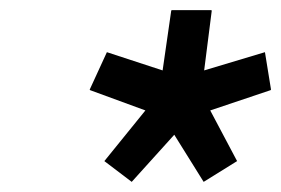

<svg xmlns="http://www.w3.org/2000/svg" viewBox="-20 -877 555 379"><path d="M503 -774 383 -738 398 -856 397 -857H319L318 -856L301 -738L191 -774L157 -700L158 -699L267 -659L186 -559L240 -518L324 -611L382 -518L448 -559L395 -659L514 -699L515 -700Z"/></svg>

Font: Hussar Woodtype
Style: SeBdObl
Weight: 900
Foundry: Cannot Into Space Fonts
Version: Version 1.07